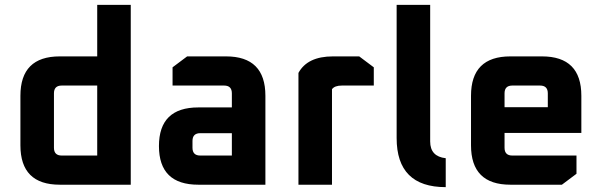

<svg xmlns="http://www.w3.org/2000/svg" viewBox="-20 -760 2476 790"><path d="M64 -162V-366Q64 -528 226 -528H380V-740H518V0H226Q64 0 64 -162ZM202 -152Q202 -120 234 -120H380V-408H234Q202 -408 202 -376Z M796 0Q634 0 634 -159Q634 -318 796 -318H934V-376Q934 -408 902 -408H690V-483L750 -528H910Q1072 -528 1072 -366V0ZM772 -152Q772 -120 804 -120H934V-212H804Q772 -212 772 -180Z M1208 0V-460Q1245 -528 1350 -528H1458L1518 -483V-408H1387Q1357 -408 1346 -393V0Z M1612 -192V-740H1750V-178Q1750 -116 1814 -109V10Q1612 10 1612 -192Z M1918 -162V-366Q1918 -528 2080 -528H2210Q2372 -528 2372 -366V-213H2056V-152Q2056 -120 2088 -120H2352V-45L2292 0H2080Q1918 0 1918 -162ZM2056 -319H2234V-376Q2234 -408 2202 -408H2088Q2056 -408 2056 -376Z"/></svg>

Font: Oxanium
Style: Bold
Weight: 700
Designer: Severin Meyer
Version: Version 2.000